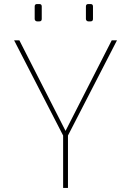

<svg xmlns="http://www.w3.org/2000/svg" viewBox="-20 -932 650 952"><path d="M293 -260 50 -732H76L305 -283L534 -732H560L317 -260V0H293ZM152 -838V-900Q152 -912 164 -912H175Q187 -912 187 -900V-838Q187 -826 175 -826H164Q159 -826 155.5 -829.5Q152 -833 152 -838ZM406 -838V-900Q406 -912 418 -912H429Q441 -912 441 -900V-838Q441 -826 429 -826H418Q413 -826 409.5 -829.5Q406 -833 406 -838Z"/></svg>

Font: Exo Thin
Style: Regular
Weight: 250
Designer: Natanael Gama
Foundry: Natanael Gama
Version: Version 1.500; ttfautohint (v1.6)